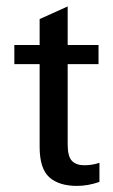

<svg xmlns="http://www.w3.org/2000/svg" viewBox="-20 -577 359 608"><path d="M294.9 -1V-61.5Q272.5 -53.7 247.1 -53.7Q221.7 -53.7 208 -67.4Q194.3 -81.1 194.3 -120.1V-374H292V-434.6H194.3V-556.6L105.5 -516.6V-434.6H25.4V-374H105.5V-112.3Q105.5 -43 136.2 -15.6Q167 11.7 223.6 11.7Q258.8 11.7 294.9 -1Z"/></svg>

Font: Namkio Khamti Book
Style: Regular
Weight: 500
Designer: Debbi Hosken
Foundry: SIL International
Version: Version 3.917